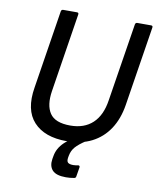

<svg xmlns="http://www.w3.org/2000/svg" viewBox="-92 -727 818 995"><g transform="rotate(10 316.5 -229.0)"><path d="M294 12Q178 12 120.5 -50.5Q63 -113 83 -233L148 -645Q150 -655 159 -655H232Q242 -655 240 -644L175 -231Q163 -155 191 -113Q219 -71 299 -71Q372 -71 416.5 -112.5Q461 -154 473 -235L538 -645Q540 -655 549 -655H622Q632 -655 630 -644L564 -226Q552 -151 517 -98Q482 -45 426 -16.5Q370 12 294 12ZM323 197Q272 197 252 175.5Q232 154 238 116L241 99Q248 58 281.5 26Q315 -6 374 -24L395 -6Q358 18 341 37.5Q324 57 319 84L317 95Q314 114 322 121Q330 128 350 128Q358 128 363.5 127Q369 126 375 125Q380 124 382.5 127Q385 130 384 135L376 183Q375 192 366 193Q355 195 344.5 196Q334 197 323 197Z"/></g></svg>

Font: Sofia Sans Medium
Style: Italic
Weight: 500
Italic angle: -9°
Version: Version 4.101